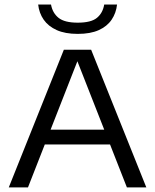

<svg xmlns="http://www.w3.org/2000/svg" viewBox="-20 -810 670 830"><path d="M18 0 256 -595H374L612.5 0H528.5L308.5 -560.5H320.5L101 0ZM152 -185.5 172 -249.5H458L477.5 -185.5ZM316 -663.5Q261.5 -663.5 225 -680Q188.5 -696.5 168.8 -725Q149 -753.5 145 -790.5H200.5Q207 -754 233 -733Q259 -712 316 -712Q374 -712 399.2 -733Q424.5 -754 430.5 -790.5H486Q482 -753.5 462.5 -724.8Q443 -696 407 -679.8Q371 -663.5 316 -663.5Z"/></svg>

Font: Encode Sans SC SemiExpanded
Style: Regular
Weight: 400
Width: 6
Designer: Multiple Designers
Foundry: Impallari Type
Version: Version 3.002